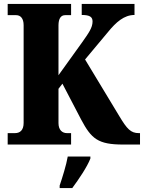

<svg xmlns="http://www.w3.org/2000/svg" viewBox="-20 -734 731 975"><path d="M19 0H341V-58H320C297 -58 277 -73 277 -109V-283L297 -309L392 -127C444 -29 478 0 605 0H691V-58H685C644 -58 625 -79 586 -144L412 -432L529 -572C569 -621 610 -658 663 -658V-714H395V-658C436 -658 450 -648 450 -625C450 -593 430 -566 397 -519L277 -352V-605C277 -641 290 -657 311 -657H341V-714H19V-657H62C84 -657 100 -641 100 -606V-110C100 -72 81 -58 56 -58H19ZM283 208V221H347C379 178 423 113 439 71V61H324C317 103 296 170 283 208Z"/></svg>

Font: Noto Serif Myanmar Condensed Black
Style: Regular
Weight: 900
Width: 3
Designer: Ben Mitchell and the Monotype Design Team
Foundry: Monotype Imaging Inc.
Version: Version 2.106